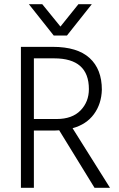

<svg xmlns="http://www.w3.org/2000/svg" viewBox="-20 -898 571 918"><path d="M239 -619H142V-329H251Q325 -329 365 -370Q405 -411 405 -472Q405 -619 239 -619ZM244 -274H142V0H80V-674H232Q350 -674 408.5 -620.5Q467 -567 467 -469Q465 -401 429 -352Q393 -303 327 -285L506 0H432L263 -275Q257 -274 244 -274ZM300 -728H237L118 -878H182L269 -771L355 -878H419Z"/></svg>

Font: Hind Vadodara Light
Style: Regular
Weight: 300
Designer: Hitesh Malaviya
Foundry: Indian Type Foundry
Version: Version 1.000;PS 1.0;hotconv 1.0.86;makeotf.lib2.5.63406; tt